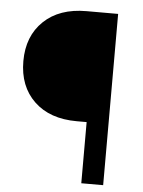

<svg xmlns="http://www.w3.org/2000/svg" viewBox="-52 -753 592 794"><g transform="rotate(5 244.5 -355.5)"><path d="M315.4 0V-253.9H274.4Q162.1 -253.9 97.4 -315.9Q32.7 -377.9 32.7 -482.4Q32.7 -586.4 97.7 -648.7Q162.6 -710.9 274.9 -710.9H406.2V0Z"/></g></svg>

Font: Roboto-ThirdPerson-AD3FC
Style: ThirdPerson-AD3FC
Weight: 400
Designer: Google
Version: Version 2.137; 2017